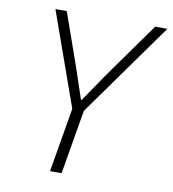

<svg xmlns="http://www.w3.org/2000/svg" viewBox="-81 -795 779 866"><g transform="rotate(10 308.0 -362.0)"><path d="M256 -294 103 -724H155L235 -497L288 -340H290L351 -429Q359 -442 398 -497L560 -724H616L309 -294L259 0H206Z"/></g></svg>

Font: Nebula Sans Light
Style: Regular
Weight: 300
Italic angle: -9°
Designer: Paul D. Hunt for Adobe (as Source Sans)
Foundry: Nebula Entertainment & Broadcasting LLC
Version: Version 1.010